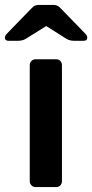

<svg xmlns="http://www.w3.org/2000/svg" viewBox="-55 -761 375 781"><path d="M90 0Q80 0 73 -7Q66 -14 66 -24V-496Q66 -506 73 -513Q80 -520 90 -520H173Q184 -520 190.5 -513Q197 -506 197 -496V-24Q197 -14 190.5 -7Q184 0 173 0ZM-20 -595Q-35 -595 -35 -608Q-35 -616 -26 -625L71 -725Q81 -736 88.5 -738.5Q96 -741 105 -741H160Q169 -741 176.5 -738.5Q184 -736 194 -725L291 -625Q300 -616 300 -608Q300 -595 285 -595H249Q241 -595 232.5 -596.5Q224 -598 217 -602L133 -655L48 -602Q41 -598 32.5 -596.5Q24 -595 17 -595Z"/></svg>

Font: Rubik Medium
Style: Regular
Weight: 500
Designer: Hubert and Fischer
Foundry: Hubert and Fischer
Version: Version 2.300; ttfautohint (v1.8.4.7-5d5b);gftools[0.9.30]